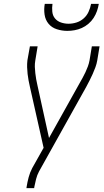

<svg xmlns="http://www.w3.org/2000/svg" viewBox="-20 -975 540 995"><path d="M117 0 118 -7Q122 -32 128.5 -56.5Q135 -81 147 -104L206 -209L135 -525Q131 -542 128 -558.5Q125 -575 123 -592Q121 -609 120.5 -626.5Q120 -644 122 -662L135 -735H175L163 -662Q160 -645 160.5 -628.5Q161 -612 163 -596Q165 -580 167.5 -564.5Q170 -549 174 -533L234 -260L392 -543Q400 -557 408 -571.5Q416 -586 423 -601Q430 -616 435.5 -631Q441 -646 444 -662L456 -735H496L484 -662Q481 -644 474.5 -626.5Q468 -609 460.5 -592Q453 -575 444.5 -558.5Q436 -542 427 -525L182 -86Q172 -67 167 -47Q162 -27 158 -7L157 0ZM329 -815Q301 -815 274.5 -823.5Q248 -832 231.5 -852Q215 -872 211 -899.5Q207 -927 212 -955H252Q249 -935 251 -914.5Q253 -894 265 -879.5Q277 -865 296 -858.5Q315 -852 335 -852Q356 -852 376.5 -858.5Q397 -865 413.5 -879.5Q430 -894 439 -914Q448 -934 452 -955H492Q489 -936 482.5 -917.5Q476 -899 465 -882Q454 -865 438 -851.5Q422 -838 404 -830Q386 -822 367 -818.5Q348 -815 329 -815Z"/></svg>

Font: Iosevka Curly XLtObl
Style: Regular
Weight: 200
Italic angle: -9°
Monospace: yes
Designer: Belleve Invis
Foundry: Belleve Invis
Version: Version 11.1.0; ttfautohint (v1.8.3)